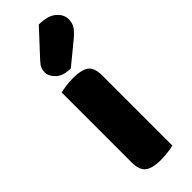

<svg xmlns="http://www.w3.org/2000/svg" viewBox="-254 -773 801 801"><g transform="rotate(-45 146.5 -372.0)"><path d="M56 -257H226V-1Q215 2 194.5 5Q174 8 150 8Q101 8 78.5 -9Q56 -26 56 -72ZM226 -211H56V-484Q67 -487 87.5 -490Q108 -493 132 -493Q182 -493 204 -476.5Q226 -460 226 -413ZM88 -643 189 -752Q241 -752 267 -730Q293 -708 293 -680Q293 -657 283 -641.5Q273 -626 249 -606L154 -528Q110 -528 87.5 -549Q65 -570 65 -594Q65 -606 69.5 -617Q74 -628 88 -643Z"/></g></svg>

Font: Baloo Bhaijaan 2 ExtraBold
Style: Regular
Weight: 800
Designer: Sanskriti Dholi, Noopur Datye and Ek Type
Foundry: Ek Type
Version: Version 1.701